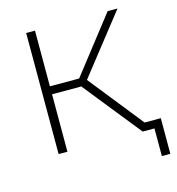

<svg xmlns="http://www.w3.org/2000/svg" viewBox="-123 -806 989 1072"><g transform="rotate(-15 371.5 -270.0)"><path d="M346 -378 597 -700H654L386 -359L672 0H612L346 -332H177V0H126V-700H177V-378ZM680 160V0H612V-46H729V160Z"/></g></svg>

Font: Montserrat Z Light
Style: Regular
Weight: 300
Designer: Julieta Ulanovsky
Foundry: Julieta Ulanovsky
Version: Version 8.000